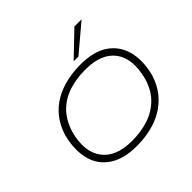

<svg xmlns="http://www.w3.org/2000/svg" viewBox="-222 -1176 1418 1418"><g transform="rotate(-45 487.0 -467.5)"><path d="M439 8Q305 8 222.5 -46.5Q140 -101 114.5 -198Q89 -295 121 -423Q145 -501 189 -556.5Q233 -612 293 -646.5Q353 -681 423 -697Q493 -713 570 -713Q706 -713 787 -658.5Q868 -604 894.5 -507Q921 -410 888 -282Q864 -204 819 -148.5Q774 -93 714.5 -58.5Q655 -24 585 -8Q515 8 439 8ZM442 -44Q533 -44 611 -69Q689 -94 747 -150Q805 -206 833 -301Q877 -470 807 -565.5Q737 -661 568 -661Q476 -661 397.5 -636Q319 -611 262.5 -555Q206 -499 176 -405Q131 -237 202 -140.5Q273 -44 442 -44ZM551 -765 737 -943H812L601 -765Z"/></g></svg>

Font: Nunito Sans 7pt Expanded ExtraLight
Style: Italic
Weight: 250
Width: 7
Italic angle: -9°
Designer: Vernon Adams
Foundry: Vernon Adams
Version: Version 3.101;gftools[0.9.27]